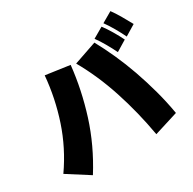

<svg xmlns="http://www.w3.org/2000/svg" viewBox="-193 -1059 1326 1316"><g transform="rotate(-30 470.0 -401.0)"><path d="M842 -858Q865 -827 890.5 -783Q916 -739 936 -702L852 -651Q843 -670 831.5 -691.5Q820 -713 808 -734Q796 -755 783.5 -774.5Q771 -794 759 -810ZM736 -796Q760 -765 786 -721Q812 -677 830 -640L746 -589Q737 -608 725.5 -629.5Q714 -651 702 -672Q690 -693 677.5 -712.5Q665 -732 653 -748ZM639 -726Q678 -655 715 -573Q752 -491 783.5 -401.5Q815 -312 840.5 -218Q866 -124 882 -29L693 30Q660 -160 602 -337.5Q544 -515 459 -664ZM422 -675Q402 -487 343.5 -302.5Q285 -118 176 56L5 -53Q107 -199 162 -364Q217 -529 232 -702Z"/></g></svg>

Font: OA Gothic ExtraBold
Style: Regular
Weight: 800
Designer: Choi Chi-young, Lee Jaesang, Lee Juhyun, Han Dohee
Foundry: DDUNGSANG CORP.
Version: Version 1.000;Build 20210203